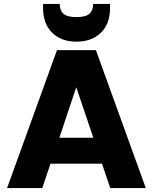

<svg xmlns="http://www.w3.org/2000/svg" viewBox="-20 -957 777 977"><path d="M499 -124H237L195 0H16L270 -702H468L722 0H541ZM455 -256 368 -513 282 -256ZM369 -745Q292 -745 245.5 -790.5Q199 -836 199 -918V-937H284Q284 -904 303 -887Q322 -870 369 -870Q416 -870 435 -887Q454 -904 454 -937H540V-917Q540 -835 493 -790Q446 -745 369 -745Z"/></svg>

Font: Poppins A&M
Style: Bold-A&M
Weight: 700
Designer: Ninad Kale (Devanagari), Jonny Pinhorn (Latin)
Foundry: Indian Type Foundry
Version: 4.004